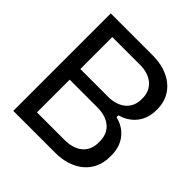

<svg xmlns="http://www.w3.org/2000/svg" viewBox="-188 -838 975 975"><g transform="rotate(45 299.5 -350.0)"><path d="M55.5 0H357.5C478.5 0 568 -68 568 -182.5V-192.5C568 -291.5 502 -336 449 -348V-361.5C500.5 -375 567 -419.5 567 -516.5V-525C567 -630.5 480.5 -700 358 -700H55.5ZM343 -79.5H146V-314.5H343C428.5 -314.5 476 -271 476 -201V-193C476 -123 428.5 -79.5 343 -79.5ZM345 -391H146V-620.5H345C424.5 -620.5 474.5 -577 474.5 -510.5V-501C474.5 -434.5 424.5 -391 345 -391Z"/></g></svg>

Font: MCL Standard
Style: Regular
Weight: 400
Designer: Květoslav Bartoš
Foundry: Florian Karsten
Version: Version 1.001;Glyphs 3.2.3 (3260)